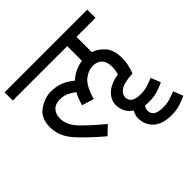

<svg xmlns="http://www.w3.org/2000/svg" viewBox="-207 -798 1172 1172"><g transform="rotate(-45 378.5 -212.0)"><path d="M757 164 732 101Q698 115 674 121.5Q650 128 619 128Q538 128 538 75Q538 55 550 41Q566 43 584 43Q625 43 658.5 32.5Q692 22 718 9L693 -54Q658 -40 635 -33Q612 -26 580 -26Q499 -26 499 -80Q499 -105 525.5 -125.5Q552 -146 634 -152Q642 -174 649 -201.5Q656 -229 656 -264Q656 -333 623 -370Q590 -407 550 -419V-551H714V-622H0V-551H470V-424Q402 -414 354 -369Q321 -397 284.5 -411.5Q248 -426 204 -426Q149 -426 97 -390Q45 -354 45 -275Q45 -196 106 -129Q167 -62 255 12L309 -40Q221 -113 173.5 -163.5Q126 -214 126 -271Q126 -307 147 -330Q168 -353 209 -353Q239 -353 263.5 -342Q288 -331 311 -313Q291 -278 279 -232L356 -208Q382 -299 420 -327.5Q458 -356 496 -356Q531 -356 553 -334.5Q575 -313 575 -268Q575 -239 567 -211Q494 -198 459.5 -164Q425 -130 425 -88Q425 -23 479 14Q464 39 464 66Q464 123 504 160.5Q544 198 624 198Q664 198 697.5 187.5Q731 177 757 164Z"/></g></svg>

Font: Noto Sans Devanagari
Style: Regular
Weight: 400
Designer: Jelle Bosma - Monotype Design Team
Foundry: Monotype Imaging Inc.
Version: Version 1.901